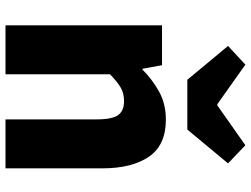

<svg xmlns="http://www.w3.org/2000/svg" viewBox="-127 -785 912 698"><g transform="rotate(90 329.0 -436.0)"><path d="M72 0V-569H217L230 -498H233Q268 -533 312.5 -558Q357 -583 415 -583Q508 -583 550 -521Q592 -459 592 -352V0H414V-330Q414 -389 398 -410Q382 -431 348 -431Q318 -431 297 -418Q276 -405 250 -380V0ZM270 -661 147 -809 215 -872 359 -770H363L508 -872L574 -809L451 -661Z"/></g></svg>

Font: Source Han Sans CN Heavy
Style: Regular
Weight: 900
Designer: Ryoko NISHIZUKA 西塚涼子 (kana, bopomofo & ideographs); Paul D. Hunt (Latin, Greek & Cyrillic); Sandoll Communications 산돌커뮤니
Foundry: Adobe
Version: Version 2.000;hotconv 1.0.107;makeotfexe 2.5.65593